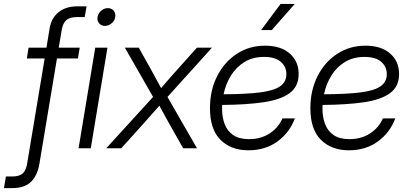

<svg xmlns="http://www.w3.org/2000/svg" viewBox="-99 -760 2094 984"><path d="M309.6 -515.6 300.3 -460.4H192.9L103.5 76.2Q93.3 138.7 60.5 171.4Q27.8 204.1 -38.6 204.1H-78.6L-68.8 144.5H-37.6Q0 144.5 17.3 128.9Q34.7 113.3 40.5 76.2L129.9 -460.4H38.6L47.4 -515.6H139.2L155.3 -614.7Q164.6 -668.5 201.7 -698Q238.8 -727.5 297.4 -727.5H344.7L335 -672.4H294.4Q258.8 -672.4 241 -657Q223.1 -641.6 217.3 -606.4L202.1 -515.6Z M303.7 0 389.2 -515.6H451.7L366.2 0ZM439 -627.4Q419.9 -627.4 408.9 -640.6Q397.9 -653.8 400.9 -672.9Q404.3 -691.9 419.7 -705.1Q435.1 -718.3 453.6 -718.3Q472.7 -718.3 483.6 -705.1Q494.6 -691.9 491.7 -672.9Q488.8 -653.8 473.1 -640.6Q457.5 -627.4 439 -627.4Z M445.3 0 685.5 -263.2 541 -515.6H612.3L674.8 -403.8Q688 -379.9 700.7 -356.2Q713.4 -332.5 726.6 -308.6Q747.1 -332.5 767.8 -356.2Q788.6 -379.9 810.1 -403.8L910.2 -515.6H987.3L759.3 -263.2L910.6 0H839.8L767.6 -127.4Q754.9 -150.4 742.4 -173.1Q730 -195.8 717.8 -218.3Q677.7 -172.4 637.2 -127.4L522.5 0Z M1174.3 10.3Q1085.4 10.3 1031.2 -43.2Q977.1 -96.7 977.1 -205.6Q977.1 -296.9 1013.7 -369.4Q1050.3 -441.9 1114.3 -483.9Q1178.2 -525.9 1259.8 -525.9Q1339.8 -525.9 1385.7 -485.8Q1431.6 -445.8 1431.6 -380.9Q1431.6 -316.9 1385.7 -283Q1339.8 -249 1252.4 -236.1Q1165 -223.1 1039.6 -222.2Q1039.1 -212.4 1039.1 -202.6Q1039.1 -159.2 1052.5 -123.8Q1065.9 -88.4 1096.4 -67.6Q1127 -46.9 1177.2 -46.9Q1238.3 -46.9 1283.2 -76.4Q1328.1 -106 1348.6 -153.3H1412.1Q1385.7 -81.1 1323.5 -35.4Q1261.2 10.3 1174.3 10.3ZM1046.9 -276.9Q1160.6 -277.3 1231.7 -286.1Q1302.7 -294.9 1335.7 -317.1Q1368.7 -339.4 1368.7 -379.9Q1368.7 -418.5 1339.8 -443.4Q1311 -468.3 1254.4 -468.3Q1196.8 -468.3 1154.3 -442.4Q1111.8 -416.5 1084.7 -372.8Q1057.6 -329.1 1046.9 -276.9ZM1239.3 -606 1338.9 -739.7H1411.6L1293.9 -606Z M1689 10.3Q1600.1 10.3 1545.9 -43.2Q1491.7 -96.7 1491.7 -205.6Q1491.7 -296.9 1528.3 -369.4Q1564.9 -441.9 1628.9 -483.9Q1692.9 -525.9 1774.4 -525.9Q1854.5 -525.9 1900.4 -485.8Q1946.3 -445.8 1946.3 -380.9Q1946.3 -316.9 1900.4 -283Q1854.5 -249 1767.1 -236.1Q1679.7 -223.1 1554.2 -222.2Q1553.7 -212.4 1553.7 -202.6Q1553.7 -159.2 1567.1 -123.8Q1580.6 -88.4 1611.1 -67.6Q1641.6 -46.9 1691.9 -46.9Q1752.9 -46.9 1797.9 -76.4Q1842.8 -106 1863.3 -153.3H1926.8Q1900.4 -81.1 1838.1 -35.4Q1775.9 10.3 1689 10.3ZM1561.5 -276.9Q1675.3 -277.3 1746.3 -286.1Q1817.4 -294.9 1850.3 -317.1Q1883.3 -339.4 1883.3 -379.9Q1883.3 -418.5 1854.5 -443.4Q1825.7 -468.3 1769 -468.3Q1711.4 -468.3 1668.9 -442.4Q1626.5 -416.5 1599.4 -372.8Q1572.3 -329.1 1561.5 -276.9Z"/></svg>

Font: Inter Display Light
Style: Italic
Weight: 300
Italic angle: -9.39999°
Designer: Rasmus Andersson
Foundry: rsms
Version: Version 4.000;git-a52131595